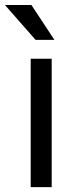

<svg xmlns="http://www.w3.org/2000/svg" viewBox="-55 -770 310 790"><path d="M157.7 0H71.3V-528.3H157.7ZM168.9 -606H91.3L-34.7 -749.5H74.2Z"/></svg>

Font: MAUL Condensed
Style: Condensed Regular
Weight: 400
Designer: MAUL
Version: Version 1.0; 2020; ttfautohint (v1.8.3)